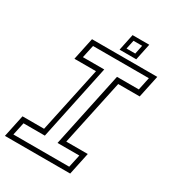

<svg xmlns="http://www.w3.org/2000/svg" viewBox="-214 -944 959 1056"><g transform="rotate(30 265.0 -415.5)"><path d="M-17 0 13 -141.5H150L239 -558.5H102L132 -700H546.5L516.5 -558.5H380L291 -141.5H427.5L397.5 0ZM19.5 -30H374L391.5 -111H253L354.5 -589.5H493L510 -670.5H155.5L138 -589.5H273.5L172.5 -111H37ZM292 -726 314 -831H420L398 -726ZM322 -750.5H377.5L389 -806.5H334Z"/></g></svg>

Font: Tourney Light
Style: Italic
Weight: 300
Italic angle: -12°
Version: Version 1.015